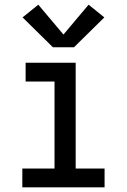

<svg xmlns="http://www.w3.org/2000/svg" viewBox="-20 -797 540 817"><path d="M75 0V-80H212V-450H89V-530H302V-80H425V0ZM205 -596 76 -723 143 -777 250 -650 357 -777 424 -723 295 -596Z"/></svg>

Font: Iosevka Slab Medium
Style: Regular
Weight: 500
Monospace: yes
Designer: Belleve Invis
Foundry: Belleve Invis
Version: Version 11.1.1; ttfautohint (v1.8.3)